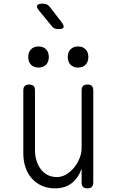

<svg xmlns="http://www.w3.org/2000/svg" viewBox="-20 -1024 640 1054"><path d="M428 -209V-528Q428 -544 436 -552Q444 -560 460 -560Q477 -560 484.5 -552Q492 -544 492 -528V-22Q492 -6 484 2Q476 10 460 10Q443 10 435.5 2Q428 -6 428 -22V-98Q410 -47 373.5 -18.5Q337 10 282 10Q242 10 209.5 -4.5Q177 -19 154.5 -44.5Q132 -70 120 -105Q108 -140 108 -182V-528Q108 -544 116 -552Q124 -560 140 -560Q157 -560 164.5 -552Q172 -544 172 -528V-199Q172 -170 180 -143.5Q188 -117 203 -96.5Q218 -76 240.5 -64Q263 -52 292 -52Q320 -52 344.5 -67Q369 -82 387.5 -105Q406 -128 417 -156Q428 -184 428 -209ZM409 -653Q383 -653 367.5 -668.5Q352 -684 352 -711Q352 -738 367.5 -753.5Q383 -769 409 -769Q434 -769 449.5 -753.5Q465 -738 465 -711Q465 -684 449.5 -668.5Q434 -653 409 -653ZM192 -653Q166 -653 150.5 -668.5Q135 -684 135 -711Q135 -738 150.5 -753.5Q166 -769 192 -769Q217 -769 232.5 -753.5Q248 -738 248 -711Q248 -684 232.5 -668.5Q217 -653 192 -653ZM263 -882 195 -965Q179 -984 184 -994Q189 -1004 215 -1004Q228 -1004 237.5 -999.5Q247 -995 255 -984L319 -901Q333 -882 328.5 -873Q324 -864 300 -864Q289 -864 279.5 -868Q270 -872 263 -882Z"/></svg>

Font: Maple Mono NL ExtraLight
Style: Regular
Weight: 275
Monospace: yes
Designer: subframe7536
Version: Version 7.000